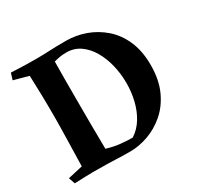

<svg xmlns="http://www.w3.org/2000/svg" viewBox="-144 -825 1016 991"><g transform="rotate(-30 364.0 -329.5)"><path d="M181 -656Q222 -656 261.5 -658Q301 -660 361 -660Q420 -660 476 -640Q532 -620 578 -580Q624 -540 651 -478.5Q678 -417 678 -334Q678 -246 649 -182.5Q620 -119 573 -78.5Q526 -38 471 -18.5Q416 1 364 1Q315 1 274.5 -1Q234 -3 184 -3L258 -76Q300 -63 339 -59Q378 -55 410 -55Q449 -80 474 -121Q499 -162 511 -212.5Q523 -263 523 -315Q523 -370 510.5 -422Q498 -474 473.5 -516Q449 -558 413.5 -582.5Q378 -607 333 -607Q310 -607 293 -604Q276 -601 258 -596Q257 -539 257 -477Q257 -415 257 -356Q257 -283 257.5 -212Q258 -141 259 -73L300 -30L289 -1Q272 -2 258 -2Q244 -2 227.5 -2.5Q211 -3 184 -3Q134 -4 99 -2.5Q64 -1 33 0L20 -38L108 -58Q110 -153 112 -225Q114 -297 114 -356Q114 -424 112.5 -486.5Q111 -549 109 -597L21 -621L33 -660Q63 -659 84 -658Q105 -657 127.5 -656.5Q150 -656 181 -656Z"/></g></svg>

Font: Alkalami
Style: Regular
Weight: 400
Designer: Becca Hirsbrunner Spalinger
Foundry: SIL International
Version: Version 2.000